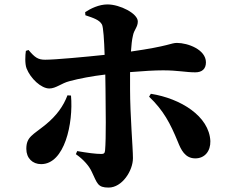

<svg xmlns="http://www.w3.org/2000/svg" viewBox="-20 -798 1040 868"><path d="M784 -157C798 -122 816 -82 863 -82C906 -82 932 -115 931 -160C926 -273 796 -353 662 -374L654 -361C719 -299 750 -240 784 -157ZM285 -367C266 -317 236 -276 188 -236C128 -187 99 -180 99 -125C99 -83 127 -56 166 -56C272 -56 312 -240 301 -366ZM97 -568C94 -549 92 -510 100 -489C118 -443 166 -398 203 -398C233 -398 258 -422 294 -431C338 -443 397 -454 456 -461L457 -395C458 -310 460 -173 455 -118C454 -105 449 -102 438 -102C412 -102 375 -107 329 -115L323 -101C359 -76 384 -46 395 -21C420 31 421 50 471 50C532 50 581 -26 581 -83C581 -129 568 -277 568 -395V-472C627 -477 680 -480 717 -480C784 -480 820 -471 863 -471C893 -471 911 -486 911 -516C911 -574 829 -604 780 -604C752 -604 747 -590 572 -565C574 -592 576 -617 581 -637C586 -664 603 -675 603 -701C603 -737 522 -778 466 -778C427 -778 389 -759 365 -743L366 -729C402 -717 430 -708 441 -687C447 -676 451 -616 453 -550C368 -541 230 -528 184 -528C151 -528 137 -539 109 -572Z"/></svg>

Font: Noto Serif CJK SC Black
Style: Regular
Weight: 900
Designer: Ryoko NISHIZUKA 西塚涼子 (kana & ideographs); Frank Grießhammer (Latin, Greek & Cyrillic); Wenlong ZHANG 张文龙 (bopomofo); San
Foundry: Adobe
Version: Version 2.001;hotconv 1.1.0;makeotfexe 2.6.0